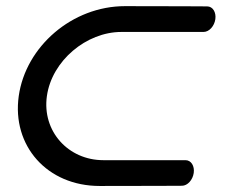

<svg xmlns="http://www.w3.org/2000/svg" viewBox="-20 -611 767 631"><path d="M390.7 -590.8C217.3 -590.8 64.5 -458.2 41.6 -295.3C18.7 -132.4 134.2 0.2 307.7 0.2C469.2 0.2 577.8 -0.5 577.8 -0.5C596.7 -0.5 613.5 -20.1 616.7 -42.6C619.9 -65.1 608.5 -84.6 589.6 -84.6C589.6 -84.6 431.1 -84.6 319.6 -84.6C204.8 -84.6 117.8 -179.1 134.1 -295.3C150.4 -411.5 264.1 -506 378.8 -506C490.4 -506 648.8 -506 648.8 -506C667.7 -506 684.6 -525.5 687.7 -548C690.9 -570.5 679.5 -590 660.7 -590C660.7 -590 552.3 -590.8 390.7 -590.8Z"/></svg>

Font: Hi.
Style: Bold
Weight: 400
Designer: Mew Too, Robert Jablonski
Foundry: Cannot Into Space Fonts
Version: Version 1.996